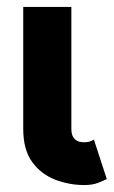

<svg xmlns="http://www.w3.org/2000/svg" viewBox="-20 -528 334 561"><path d="M254.4 -120.1 292 -4.9Q282.7 0 266.4 6.3Q250 12.7 226.1 12.7Q182.6 12.7 141.6 -2.9Q100.6 -18.6 74.2 -54.4Q47.9 -90.3 47.9 -150.9V-507.8H188.5V-150.9Q188.5 -112.3 226.1 -112.3Q242.2 -112.3 254.4 -120.1Z"/></svg>

Font: Giphurs
Style: Bold
Weight: 700
Version: Version 0.920; ttfautohint (v1.8.4.7-5d5b)